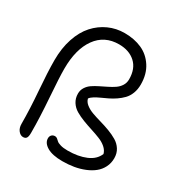

<svg xmlns="http://www.w3.org/2000/svg" viewBox="-179 -896 1003 1053"><g transform="rotate(30 322.5 -370.0)"><path d="M362.8 20Q299.8 20 265.9 0Q231.9 -20 231.9 -49.8Q231.9 -62.5 239.7 -70.8Q247.6 -79.1 261.2 -79.1Q268.6 -79.1 275.4 -73.7Q282.2 -68.4 288.6 -62Q294.9 -55.7 313 -50.3Q331.1 -44.9 358.9 -44.9Q425.3 -44.9 473.6 -65.2Q522 -85.4 539.1 -127Q533.7 -147.9 515.1 -164.1Q496.6 -180.2 470.9 -190.4Q445.3 -200.7 415.3 -210.2Q385.3 -219.7 356.7 -230.7Q328.1 -241.7 304.4 -255.6Q280.8 -269.5 266.4 -292.2Q252 -314.9 252 -344.2Q252 -366.2 263.2 -384Q274.4 -401.9 292.5 -414.1Q310.5 -426.3 332.3 -437Q354 -447.8 375.7 -458.5Q397.5 -469.2 415.5 -481.4Q433.6 -493.7 444.8 -511.5Q456.1 -529.3 456.1 -551.8Q456.1 -619.1 416.7 -655Q377.4 -690.9 313 -690.9Q221.2 -690.9 170.2 -619.9Q119.1 -548.8 119.1 -424.8Q119.1 -370.1 128.2 -246.8Q137.2 -123.5 137.2 -28.8Q137.2 -4.9 130.6 4.2Q124 13.2 109.9 13.2Q93.3 13.2 80.1 -3.2Q66.9 -19.5 66.9 -45.9Q66.9 -137.2 57.9 -250.7Q48.8 -364.3 48.8 -439Q48.8 -514.6 69.3 -576.2Q89.8 -637.7 125.7 -677.5Q161.6 -717.3 208.5 -738.5Q255.4 -759.8 309.1 -759.8Q370.1 -759.8 418 -738.5Q465.8 -717.3 495.8 -671.1Q525.9 -625 525.9 -559.1Q525.9 -528.3 516.1 -502.9Q506.3 -477.5 489.7 -460.4Q473.1 -443.4 453.1 -429.7Q433.1 -416 411.4 -405.5Q389.6 -395 370.6 -386.5Q351.6 -377.9 335.7 -368.2Q319.8 -358.4 313 -348.1Q317.4 -329.1 335.7 -314.7Q354 -300.3 379.6 -291Q405.3 -281.7 435.5 -273.2Q465.8 -264.6 495.1 -253.7Q524.4 -242.7 548.3 -228.5Q572.3 -214.4 587.2 -190.9Q602.1 -167.5 602.1 -136.2Q602.1 -105 588.9 -78.9Q575.7 -52.7 553.2 -34.7Q530.8 -16.6 500.2 -4.2Q469.7 8.3 435.1 14.2Q400.4 20 362.8 20Z"/></g></svg>

Font: Shantell Sans Normal
Style: Regular
Weight: 300
Designer: Stephen Nixon, Anya Danilova, Shantell Martin
Foundry: Arrow Type
Version: Version 1.006;[559af2be0]